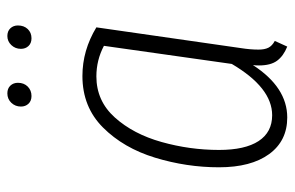

<svg xmlns="http://www.w3.org/2000/svg" viewBox="-156 -614 782 509"><g transform="rotate(-90 234.5 -360.0)"><path d="M416 -495 361 -112Q357 -87 357 -65Q357 -49 362 -39Q367 -29 380 -22L365 11Q340 1 327.5 -16Q315 -33 315 -64Q315 -74 316 -80Q257 11 177 11Q115 11 80 -37Q45 -85 45 -170Q45 -256 70.5 -339.5Q96 -423 150.5 -477.5Q205 -532 287 -532Q355 -532 416 -495ZM91 -170Q91 -101 114.5 -65Q138 -29 183 -29Q256 -29 319 -136L367 -475Q329 -495 286 -495Q221 -495 177 -446Q133 -397 112 -322Q91 -247 91 -170ZM206 -695Q206 -710 216 -720.5Q226 -731 241 -731Q254 -731 261.5 -723Q269 -715 269 -703Q269 -687 259 -677Q249 -667 234 -667Q221 -667 213.5 -675Q206 -683 206 -695ZM359 -695Q359 -710 369 -720.5Q379 -731 393 -731Q406 -731 413.5 -723Q421 -715 421 -703Q421 -687 411.5 -677Q402 -667 387 -667Q374 -667 366.5 -675Q359 -683 359 -695Z"/></g></svg>

Font: Fira Sans Extra Condensed ExtraLight
Style: Italic
Weight: 275
Width: 3
Italic angle: -8°
Designer: Carrois Corporate & Edenspiekermann AG
Foundry: Carrois Corporate GbR & Edenspiekermann AG
Version: Version 4.203